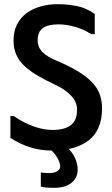

<svg xmlns="http://www.w3.org/2000/svg" viewBox="-20 -726 540 922"><path d="M30 -169H46Q93 -136 141.5 -119Q190 -102 232 -102Q289 -102 319.5 -124.5Q350 -147 350 -200Q350 -237 320.5 -267.5Q291 -298 247 -318Q196 -342 158 -364.5Q120 -387 95 -411.5Q70 -436 57.5 -465Q45 -494 45 -531Q45 -576 62 -609Q79 -642 108.5 -663.5Q138 -685 176.5 -695.5Q215 -706 258 -706Q302 -706 348.5 -697Q395 -688 435 -659V-562H418Q383 -585 340.5 -597Q298 -609 260 -609Q212 -609 186.5 -591.5Q161 -574 161 -534Q161 -497 185.5 -474.5Q210 -452 246 -437Q308 -411 351 -385.5Q394 -360 420.5 -332.5Q447 -305 458.5 -274Q470 -243 470 -206Q470 -102 406.5 -52.5Q343 -3 230 -3Q172 -3 122 -19.5Q72 -36 30 -64ZM176 102Q188 104 200.5 104.5Q213 105 218 105Q241 105 255 96Q269 87 269 74Q269 56 256 33Q243 10 215 -16V-34H290Q330 7 341.5 35.5Q353 64 353 88Q353 127 324 151.5Q295 176 238 176Q224 176 207 175Q190 174 176 170Z"/></svg>

Font: D2Coding ligature
Style: Bold
Weight: 700
Monospace: yes
Designer: Yong-Rak Park; Jeong-Hwan Yoon; Sang-Min Lee;
Foundry: NHN Corporation
Version: Version 1.3.2; Build 20180524